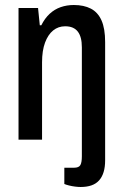

<svg xmlns="http://www.w3.org/2000/svg" viewBox="-20 -558 490 767"><path d="M302 189Q293 189 280.5 187.5Q268 186 256 183Q244 180 237 177V112H276Q295 112 301 101.5Q307 91 307 66V-369Q307 -390 303 -405.5Q299 -421 291 -431.5Q283 -442 270.5 -447.5Q258 -453 240 -453Q213 -453 192.5 -436.5Q172 -420 160 -388Q148 -356 148 -309V0H54V-526H132L139 -457H145Q159 -485 178.5 -503Q198 -521 222.5 -529.5Q247 -538 275 -538Q315 -538 343 -523.5Q371 -509 385.5 -476.5Q400 -444 400 -390V82Q400 109 394 129Q388 149 376 162.5Q364 176 345.5 182.5Q327 189 302 189Z"/></svg>

Font: Archivo Condensed Medium
Style: Regular
Weight: 500
Width: 3
Designer: Hector Gatti
Foundry: Omnibus-Type
Version: Version 2.001